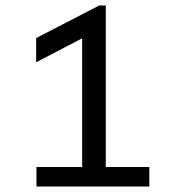

<svg xmlns="http://www.w3.org/2000/svg" viewBox="-20 -686 654 706"><path d="M529 0H114V-72H282V-545L113 -457V-546L345 -666H369V-72H529Z"/></svg>

Font: Intel One Mono
Style: Regular
Weight: 400
Monospace: yes
Designer: Fred Shallcrass
Foundry: Frere-Jones Type LLC
Version: Version 1.400;hotconv 1.1.0;makeotfexe 2.6.0;FJTRelease1.4